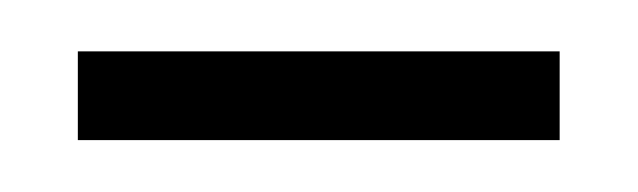

<svg xmlns="http://www.w3.org/2000/svg" viewBox="-20 -620 246 74"><path d="M10 -566V-600.2H195.7V-566Z"/></svg>

Font: Alumni Sans SC Thin
Style: Regular
Weight: 100
Designer: Robert E. Leuschke
Foundry: Robert E. Leuschke
Version: Version 1.018